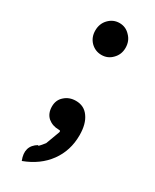

<svg xmlns="http://www.w3.org/2000/svg" viewBox="-193 -594 684 846"><g transform="rotate(30 149.0 -171.0)"><path d="M94 -403Q72 -426 72 -460Q72 -495 94 -518Q117 -542 149 -542Q181 -542 203 -518Q226 -495 226 -460Q226 -426 203 -403Q181 -380 149 -380Q117 -380 94 -403ZM79 200Q53 135 107 103Q105 114 133 78L159 8Q162 -2 151 -1Q119 -1 96 -20Q74 -40 74 -75Q74 -108 97 -128Q120 -149 154 -149Q196 -149 219 -116Q243 -83 243 -25Q243 53 200 112Q157 171 79 200Z"/></g></svg>

Font: Swei Half Moon CJK SC
Style: Medium
Weight: 500
Version: Version 2.071